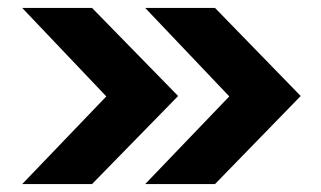

<svg xmlns="http://www.w3.org/2000/svg" viewBox="-20 -549 810 484"><path d="M522 -85 738 -307 522 -529H346L558 -306L346 -85ZM212 -85 429 -307 212 -529H36L248 -306L36 -85Z"/></svg>

Font: Be Vietnam Pro ExtraBold
Style: Regular
Weight: 800
Designer: Lam Bao, Tony Le, Vietanh Nguyen
Foundry: Yellow Type Foundry
Version: Version 1.002